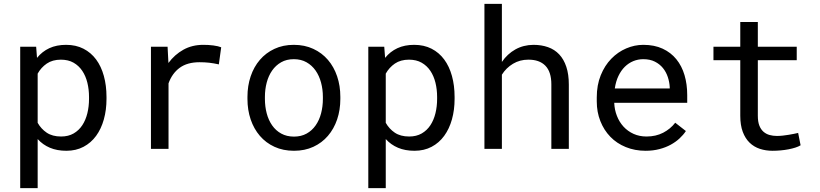

<svg xmlns="http://www.w3.org/2000/svg" viewBox="-20 -770 4241 993"><path d="M530.8 -258.3Q530.8 -201.7 517.1 -152.6Q503.4 -103.5 477.1 -67.4Q450.7 -31.2 411.9 -10.7Q373 9.8 323.2 9.8Q274.9 9.8 238 -5.9Q201.2 -21.5 174.8 -50.8V203.1H84.5V-528.3H167L171.4 -470.7Q197.8 -503.4 235.1 -520.8Q272.5 -538.1 321.8 -538.1Q372.6 -538.1 411.6 -518.1Q450.7 -498 477.1 -462.4Q503.4 -426.8 517.1 -377.2Q530.8 -327.6 530.8 -268.6ZM440.4 -268.6Q440.4 -307.1 431.9 -342Q423.3 -377 405.5 -403.6Q387.7 -430.2 360.4 -445.8Q333 -461.4 294.9 -461.4Q251.5 -461.4 221.9 -441.2Q192.4 -420.9 174.8 -389.2V-134.8Q192.4 -103.5 221.7 -83.7Q251 -64 295.9 -64Q333.5 -64 360.8 -79.8Q388.2 -95.7 405.8 -122.6Q423.3 -149.4 431.9 -184.6Q440.4 -219.7 440.4 -258.3Z M1031.2 -538.1Q1043.9 -538.1 1057.6 -537.4Q1071.3 -536.6 1083.7 -534.9Q1096.2 -533.2 1106.7 -530.8Q1117.2 -528.3 1124 -525.4L1111.8 -437Q1085.4 -442.9 1061.8 -445.6Q1038.1 -448.2 1012.2 -448.2Q948.7 -448.2 909.4 -419.4Q870.1 -390.6 851.6 -338.9V0H760.7V-528.3H846.7L851.1 -444.3Q883.3 -487.8 928.5 -512.9Q973.6 -538.1 1031.2 -538.1Z M1259.8 -269Q1259.8 -326.2 1276.4 -375.2Q1293 -424.3 1324 -460.4Q1355 -496.6 1399.4 -517.3Q1443.8 -538.1 1499.5 -538.1Q1555.7 -538.1 1600.3 -517.3Q1645 -496.6 1676 -460.4Q1707 -424.3 1723.6 -375.2Q1740.2 -326.2 1740.2 -269V-258.3Q1740.2 -201.2 1723.6 -152.3Q1707 -103.5 1676 -67.4Q1645 -31.2 1600.6 -10.7Q1556.2 9.8 1500.5 9.8Q1444.3 9.8 1399.7 -10.7Q1355 -31.2 1324 -67.4Q1293 -103.5 1276.4 -152.3Q1259.8 -201.2 1259.8 -258.3ZM1350.1 -258.3Q1350.1 -219.2 1359.4 -183.8Q1368.7 -148.4 1387.5 -121.6Q1406.2 -94.7 1434.6 -79.1Q1462.9 -63.5 1500.5 -63.5Q1537.6 -63.5 1565.7 -79.1Q1593.8 -94.7 1612.5 -121.6Q1631.3 -148.4 1640.6 -183.8Q1649.9 -219.2 1649.9 -258.3V-269Q1649.9 -307.6 1640.4 -343Q1630.9 -378.4 1612.1 -405.3Q1593.3 -432.1 1565.2 -448Q1537.1 -463.9 1499.5 -463.9Q1461.9 -463.9 1434.1 -448Q1406.2 -432.1 1387.5 -405.3Q1368.7 -378.4 1359.4 -343Q1350.1 -307.6 1350.1 -269Z M2331.1 -258.3Q2331.1 -201.7 2317.4 -152.6Q2303.7 -103.5 2277.3 -67.4Q2251 -31.2 2212.2 -10.7Q2173.3 9.8 2123.5 9.8Q2075.2 9.8 2038.3 -5.9Q2001.5 -21.5 1975.1 -50.8V203.1H1884.8V-528.3H1967.3L1971.7 -470.7Q1998 -503.4 2035.4 -520.8Q2072.8 -538.1 2122.1 -538.1Q2172.9 -538.1 2211.9 -518.1Q2251 -498 2277.3 -462.4Q2303.7 -426.8 2317.4 -377.2Q2331.1 -327.6 2331.1 -268.6ZM2240.7 -268.6Q2240.7 -307.1 2232.2 -342Q2223.6 -377 2205.8 -403.6Q2188 -430.2 2160.6 -445.8Q2133.3 -461.4 2095.2 -461.4Q2051.8 -461.4 2022.2 -441.2Q1992.7 -420.9 1975.1 -389.2V-134.8Q1992.7 -103.5 2022 -83.7Q2051.3 -64 2096.2 -64Q2133.8 -64 2161.1 -79.8Q2188.5 -95.7 2206.1 -122.6Q2223.6 -149.4 2232.2 -184.6Q2240.7 -219.7 2240.7 -258.3Z M2575.7 -449.7Q2604 -491.2 2645.5 -514.4Q2687 -537.6 2738.8 -538.1Q2780.3 -538.1 2814.2 -526.1Q2848.1 -514.2 2872.1 -488.8Q2896 -463.4 2908.9 -424.6Q2921.9 -385.7 2921.9 -332.5V0H2831.5V-333.5Q2831.5 -398.4 2800.5 -430.2Q2769.5 -461.9 2711.9 -461.4Q2668.5 -461.4 2633.1 -440.2Q2597.7 -418.9 2575.7 -383.8V0H2485.4V-750H2575.7Z M3318.8 9.8Q3263.2 9.8 3216.6 -9.3Q3169.9 -28.3 3136.7 -62.5Q3103.5 -96.7 3085 -143.6Q3066.4 -190.4 3066.4 -245.6V-266.1Q3066.4 -330.1 3086.9 -380.6Q3107.4 -431.2 3141.4 -466.1Q3175.3 -501 3218.5 -519.5Q3261.7 -538.1 3307.1 -538.1Q3364.3 -538.1 3407 -518.3Q3449.7 -498.5 3478 -463.6Q3506.3 -428.7 3520.3 -381.3Q3534.2 -334 3534.2 -278.8V-238.3H3156.7Q3158.2 -202.1 3170.7 -170.4Q3183.1 -138.7 3204.8 -115Q3226.6 -91.3 3256.8 -77.6Q3287.1 -64 3323.7 -64Q3372.1 -64 3409.7 -83.5Q3447.3 -103 3472.2 -135.3L3527.3 -92.3Q3514.2 -72.3 3494.4 -54Q3474.6 -35.6 3448.7 -21.5Q3422.9 -7.3 3390.1 1.2Q3357.4 9.8 3318.8 9.8ZM3307.1 -463.9Q3279.8 -463.9 3255.4 -453.9Q3231 -443.8 3211.4 -424.6Q3191.9 -405.3 3178.5 -377.2Q3165 -349.1 3159.7 -312.5H3443.8V-319.3Q3442.4 -345.7 3433.8 -371.6Q3425.3 -397.5 3408.7 -418Q3392.1 -438.5 3366.9 -451.2Q3341.8 -463.9 3307.1 -463.9Z M3899.4 -656.2V-528.3H4100.6V-458.5H3899.4V-171.4Q3899.4 -140.6 3907.2 -120.6Q3915 -100.6 3928.7 -88.6Q3942.4 -76.7 3960.2 -71.8Q3978 -66.9 3998 -66.9Q4012.7 -66.9 4028.3 -68.6Q4043.9 -70.3 4058.8 -72.8Q4073.7 -75.2 4086.7 -77.9Q4099.6 -80.6 4107.9 -82.5L4120.6 -18.6Q4109.4 -11.7 4093.3 -6.6Q4077.1 -1.5 4058.1 2.2Q4039.1 5.9 4017.8 7.8Q3996.6 9.8 3975.6 9.8Q3940.4 9.8 3909.9 -0.2Q3879.4 -10.3 3856.9 -32Q3834.5 -53.7 3821.5 -88.1Q3808.6 -122.6 3808.6 -171.4V-458.5H3669.9V-528.3H3808.6V-656.2Z"/></svg>

Font: TypoPRO Roboto Mono
Style: Regular
Weight: 400
Designer: Google
Version: Version 2.000986; 2015; ttfautohint (v1.3)